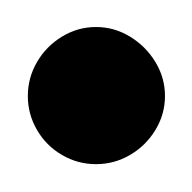

<svg xmlns="http://www.w3.org/2000/svg" viewBox="-20 -870 140 140"><path d="M0.3 -800Q0.3 -786.7 7 -775.2Q13.7 -763.7 25.2 -757Q36.7 -750.3 50 -750.3Q63.3 -750.3 74.8 -757Q86.3 -763.7 93.3 -775.2Q100.3 -786.7 100.3 -800Q100.3 -813.3 93.3 -824.8Q86.3 -836.3 74.8 -843.3Q63.3 -850.3 50 -850.3Q36.7 -850.3 25.2 -843.3Q13.7 -836.3 7 -824.8Q0.3 -813.3 0.3 -800Z"/></svg>

Font: Linefont Thin
Style: Regular
Weight: 100
Monospace: yes
Version: Version 3.002;gftools[0.9.33]